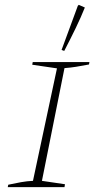

<svg xmlns="http://www.w3.org/2000/svg" viewBox="-20 -772 395 792"><path d="M12 0 14 -10Q41 -16 66.5 -20.5Q92 -25 116 -26L215 -490L113 -505L115 -516H349L347 -506Q315 -500 293.5 -496.5Q272 -493 246 -491L153 -26L248 -12L246 0ZM245 -562 234 -566 301 -748 305 -752 330 -741Q314 -701 292.5 -656.5Q271 -612 245 -562Z"/></svg>

Font: Piazzolla SC Thin
Style: Italic
Weight: 100
Italic angle: -11.3°
Designer: Juan Pablo del Peral
Foundry: Huerta Tipografica
Version: Version 1.330